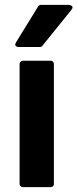

<svg xmlns="http://www.w3.org/2000/svg" viewBox="-20 -752 316 784"><path d="M60 0C60 5 65 12 73 12H188C193 12 200 8 200 0V-491C200 -496 196 -504 188 -504H73C68 -504 60 -499 60 -491ZM271 -711C287 -730 261 -732 261 -732H147C143 -732 138 -730 136 -726L46 -580C33 -560 57 -560 57 -560H143C147 -560 151 -562 153 -565Z"/></svg>

Font: Falling Sky
Style: Bd
Weight: 700
Designer: Paul D. Hunt
Foundry: Adobe Systems Incorporated
Version: Version 1.02